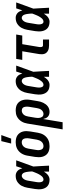

<svg xmlns="http://www.w3.org/2000/svg" viewBox="994 -1790 1011 3040"><g transform="rotate(-90 1500.0 -270.5)"><path d="M176 8Q148 8 121.5 1Q95 -6 75 -22.5Q55 -39 43 -62.5Q31 -86 26 -112.5Q21 -139 22 -166.5Q23 -194 27 -222L47 -342Q51 -366 58.5 -389Q66 -412 77.5 -433.5Q89 -455 106.5 -473.5Q124 -492 145.5 -505Q167 -518 190.5 -523Q214 -528 238 -528Q260 -528 280 -520Q300 -512 315.5 -497Q331 -482 340 -463Q349 -444 356 -423Q364 -448 371.5 -472Q379 -496 387 -520H481Q456 -452 432.5 -384.5Q409 -317 383 -249Q388 -187 390.5 -124.5Q393 -62 397 0H303Q303 -20 303 -40.5Q303 -61 303 -82Q292 -65 279 -48.5Q266 -32 250 -19.5Q234 -7 214.5 0.5Q195 8 176 8ZM176 -88Q190 -88 203.5 -95Q217 -102 227 -113Q237 -124 245 -136Q253 -148 260.5 -161Q268 -174 273.5 -187Q279 -200 284.5 -213.5Q290 -227 295.5 -240.5Q301 -254 305 -267Q305 -284 303.5 -300.5Q302 -317 300 -333Q298 -349 295 -365Q292 -381 285.5 -395.5Q279 -410 266.5 -421Q254 -432 237 -432Q226 -432 215 -427Q204 -422 195 -413Q186 -404 180 -393.5Q174 -383 169.5 -372Q165 -361 162.5 -349.5Q160 -338 158 -327L138 -207Q136 -195 134.5 -182.5Q133 -170 133 -158Q133 -146 135 -134.5Q137 -123 141.5 -112.5Q146 -102 155 -95Q164 -88 176 -88Z M706 8Q676 8 648 2Q620 -4 597 -19Q574 -34 559 -57Q544 -80 537 -107Q530 -134 530.5 -163.5Q531 -193 535 -222L555 -342Q559 -367 568 -391.5Q577 -416 591 -438Q605 -460 625 -478Q645 -496 669 -507.5Q693 -519 718 -523.5Q743 -528 767 -528Q797 -528 825 -522Q853 -516 876 -501Q899 -486 914.5 -463Q930 -440 937 -413Q944 -386 943.5 -356.5Q943 -327 938 -298L918 -178Q914 -153 905.5 -128.5Q897 -104 883 -82Q869 -60 849 -42Q829 -24 805 -12.5Q781 -1 755.5 3.5Q730 8 706 8ZM707 -88Q726 -88 745 -96.5Q764 -105 777 -121Q790 -137 797.5 -155.5Q805 -174 808 -193L828 -313Q830 -327 831 -340.5Q832 -354 830.5 -367Q829 -380 825 -392Q821 -404 813 -413.5Q805 -423 792.5 -427.5Q780 -432 766 -432Q747 -432 728 -423.5Q709 -415 696 -399Q683 -383 676 -364.5Q669 -346 666 -327L646 -207Q644 -193 642.5 -179.5Q641 -166 643 -153Q645 -140 649 -128Q653 -116 661 -106.5Q669 -97 681 -92.5Q693 -88 707 -88ZM747 -600 785 -756H881L825 -600Z M971 215 1063 -342Q1067 -367 1075 -390.5Q1083 -414 1097 -436.5Q1111 -459 1130 -477Q1149 -495 1172 -507Q1195 -519 1219.5 -523.5Q1244 -528 1268 -528Q1298 -528 1326 -522Q1354 -516 1376.5 -500.5Q1399 -485 1414 -462Q1429 -439 1436 -412Q1443 -385 1443 -356Q1443 -327 1438 -298L1418 -178Q1415 -156 1408.5 -134Q1402 -112 1392 -91.5Q1382 -71 1367.5 -52Q1353 -33 1334 -19Q1315 -5 1292.5 1.5Q1270 8 1248 8Q1226 8 1206 1.5Q1186 -5 1171 -19.5Q1156 -34 1148 -53Q1140 -72 1135 -93L1084 215ZM1216 -88Q1234 -88 1251.5 -97.5Q1269 -107 1281 -123Q1293 -139 1299 -157Q1305 -175 1308 -193L1328 -313Q1330 -327 1331 -340Q1332 -353 1330.5 -366Q1329 -379 1325.5 -391.5Q1322 -404 1314 -413.5Q1306 -423 1293.5 -427.5Q1281 -432 1268 -432Q1249 -432 1231 -422.5Q1213 -413 1201 -397.5Q1189 -382 1183 -363.5Q1177 -345 1174 -327L1156 -220Q1154 -205 1152.5 -190.5Q1151 -176 1152 -162Q1153 -148 1157 -134.5Q1161 -121 1168.5 -110Q1176 -99 1189 -93.5Q1202 -88 1216 -88Z M1676 8Q1648 8 1621.5 1Q1595 -6 1575 -22.5Q1555 -39 1543 -62.5Q1531 -86 1526 -112.5Q1521 -139 1522 -166.5Q1523 -194 1527 -222L1547 -342Q1551 -366 1558.5 -389Q1566 -412 1577.5 -433.5Q1589 -455 1606.5 -473.5Q1624 -492 1645.5 -505Q1667 -518 1690.5 -523Q1714 -528 1738 -528Q1760 -528 1780 -520Q1800 -512 1815.5 -497Q1831 -482 1840 -463Q1849 -444 1856 -423Q1864 -448 1871.5 -472Q1879 -496 1887 -520H1981Q1956 -452 1932.5 -384.5Q1909 -317 1883 -249Q1888 -187 1890.5 -124.5Q1893 -62 1897 0H1803Q1803 -20 1803 -40.5Q1803 -61 1803 -82Q1792 -65 1779 -48.5Q1766 -32 1750 -19.5Q1734 -7 1714.5 0.5Q1695 8 1676 8ZM1676 -88Q1690 -88 1703.5 -95Q1717 -102 1727 -113Q1737 -124 1745 -136Q1753 -148 1760.5 -161Q1768 -174 1773.5 -187Q1779 -200 1784.5 -213.5Q1790 -227 1795.5 -240.5Q1801 -254 1805 -267Q1805 -284 1803.5 -300.5Q1802 -317 1800 -333Q1798 -349 1795 -365Q1792 -381 1785.5 -395.5Q1779 -410 1766.5 -421Q1754 -432 1737 -432Q1726 -432 1715 -427Q1704 -422 1695 -413Q1686 -404 1680 -393.5Q1674 -383 1669.5 -372Q1665 -361 1662.5 -349.5Q1660 -338 1658 -327L1638 -207Q1636 -195 1634.5 -182.5Q1633 -170 1633 -158Q1633 -146 1635 -134.5Q1637 -123 1641.5 -112.5Q1646 -102 1655 -95Q1664 -88 1676 -88Z M2300 0Q2279 0 2258.5 -3.5Q2238 -7 2220 -15.5Q2202 -24 2188 -38.5Q2174 -53 2167.5 -72Q2161 -91 2160.5 -112Q2160 -133 2163 -155L2208 -424H2071L2087 -520H2473L2457 -424H2320L2275 -155Q2274 -145 2274 -135.5Q2274 -126 2276 -117.5Q2278 -109 2284.5 -102.5Q2291 -96 2301 -96H2394V0Z M2676 8Q2648 8 2621.5 1Q2595 -6 2575 -22.5Q2555 -39 2543 -62.5Q2531 -86 2526 -112.5Q2521 -139 2522 -166.5Q2523 -194 2527 -222L2547 -342Q2551 -366 2558.5 -389Q2566 -412 2577.5 -433.5Q2589 -455 2606.5 -473.5Q2624 -492 2645.5 -505Q2667 -518 2690.5 -523Q2714 -528 2738 -528Q2760 -528 2780 -520Q2800 -512 2815.5 -497Q2831 -482 2840 -463Q2849 -444 2856 -423Q2864 -448 2871.5 -472Q2879 -496 2887 -520H2981Q2956 -452 2932.5 -384.5Q2909 -317 2883 -249Q2888 -187 2890.5 -124.5Q2893 -62 2897 0H2803Q2803 -20 2803 -40.5Q2803 -61 2803 -82Q2792 -65 2779 -48.5Q2766 -32 2750 -19.5Q2734 -7 2714.5 0.5Q2695 8 2676 8ZM2676 -88Q2690 -88 2703.5 -95Q2717 -102 2727 -113Q2737 -124 2745 -136Q2753 -148 2760.5 -161Q2768 -174 2773.5 -187Q2779 -200 2784.5 -213.5Q2790 -227 2795.5 -240.5Q2801 -254 2805 -267Q2805 -284 2803.5 -300.5Q2802 -317 2800 -333Q2798 -349 2795 -365Q2792 -381 2785.5 -395.5Q2779 -410 2766.5 -421Q2754 -432 2737 -432Q2726 -432 2715 -427Q2704 -422 2695 -413Q2686 -404 2680 -393.5Q2674 -383 2669.5 -372Q2665 -361 2662.5 -349.5Q2660 -338 2658 -327L2638 -207Q2636 -195 2634.5 -182.5Q2633 -170 2633 -158Q2633 -146 2635 -134.5Q2637 -123 2641.5 -112.5Q2646 -102 2655 -95Q2664 -88 2676 -88Z"/></g></svg>

Font: Iosevka Curly Slab
Style: Bold Italic
Weight: 700
Italic angle: -9°
Monospace: yes
Designer: Belleve Invis
Foundry: Belleve Invis
Version: Version 22.1.2; ttfautohint (v1.8.4)